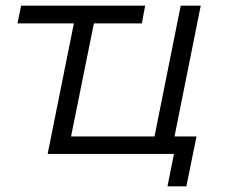

<svg xmlns="http://www.w3.org/2000/svg" viewBox="-20 -546 797 681"><path d="M149 0 242 -463H42L55 -526H495L483 -463H313L232 -62H528L621 -526H692L599 -62H677L641 115H574L597 0Z"/></svg>

Font: Montserrat
Style: Italic
Weight: 400
Italic angle: -11.3°
Designer: Julieta Ulanovsky
Foundry: Julieta Ulanovsky
Version: Version 9.000; ttfautohint (v1.8.4.7-5d5b)